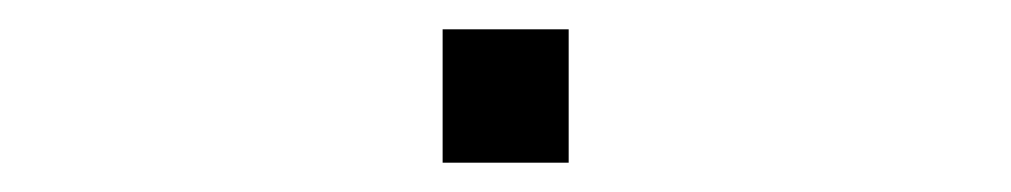

<svg xmlns="http://www.w3.org/2000/svg" viewBox="-20 -111 690 131"><path d="M282 0V-91H368V0Z"/></svg>

Font: Azeret Mono Thin ExtraLight
Style: Regular
Weight: 250
Version: Version 1.002